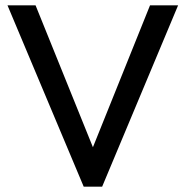

<svg xmlns="http://www.w3.org/2000/svg" viewBox="-20 -700 694 718"><path d="M293 -2 8 -680H113L343 -111H312L541 -680H646L362 -2Z"/></svg>

Font: Teachers Medium
Style: Regular
Weight: 500
Designer: Alfredo Marco Pradil, Chank Diesel
Version: Version 1.001